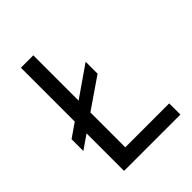

<svg xmlns="http://www.w3.org/2000/svg" viewBox="-193 -780 887 887"><g transform="rotate(-45 250.0 -337.0)"><path d="M328 -404 178 -301V-73H465V0H97V-245L29 -198V-275L97 -322V-674H178V-378L328 -482Z"/></g></svg>

Font: Hind Guntur
Style: Regular
Weight: 400
Designer: Manushi Parikh, Hitesh Malaviya
Foundry: Indian Type Foundry
Version: Version 1.002;PS 1.0;hotconv 1.0.86;makeotf.lib2.5.63406; tt